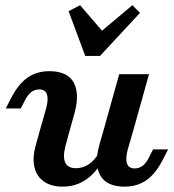

<svg xmlns="http://www.w3.org/2000/svg" viewBox="-20 -699 662 731"><path d="M129.4 -358.6Q112.4 -358.6 99.4 -348.6Q86.3 -338.6 75.5 -318.1L59.2 -286H2L22.7 -326.3Q50 -379.3 85.2 -403.7Q120.3 -428 167.7 -428Q236.1 -428 260 -385.8Q283.9 -343.6 264.1 -269.7L246.9 -208.2H133.4L155.7 -286.7Q165 -320.9 158.7 -339.8Q152.4 -358.6 129.4 -358.6ZM269 -58.6Q295.8 -58.6 318.1 -73.6Q340.4 -88.7 357.5 -118.1L370.5 -88.1Q343.9 -38.7 305.3 -13.6Q266.8 11.6 218.4 11.6Q175.2 11.6 147.3 -7.8Q119.4 -27.2 111.1 -62.7Q102.9 -98.3 115.8 -145.2L133.4 -208.2H246.9L230.1 -146.4Q218.2 -103.2 228 -80.9Q237.8 -58.6 269 -58.6ZM433.8 -416.4H547.3L489.1 -208.2H375.7ZM492.8 -57.8Q509.7 -57.8 523 -67.8Q536.2 -77.8 546.7 -98.3L562.9 -130.3H620.2L599.4 -90Q572.1 -37 537 -12.7Q501.9 11.6 454.5 11.6Q386 11.6 362.1 -30.6Q338.2 -72.8 358.1 -146.7L375.7 -208.2H489.1L466.4 -129.7Q457.2 -95.5 463.5 -76.6Q469.8 -57.8 492.8 -57.8ZM512.9 -650 360.9 -486.1H304.5L241.2 -656.4L284.9 -679.2L389.7 -557.4L334.1 -553.3L484.1 -679.2Z"/></svg>

Font: Playfair Micro SmCond SmLight
Style: Italic
Weight: 360
Width: 4
Italic angle: -15.6°
Designer: Claus Eggers Sørensen
Foundry: Claus Eggers Sørensen
Version: Version 2.203;Glyphs 3.3 (3326)